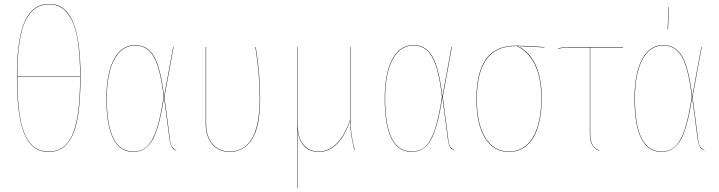

<svg xmlns="http://www.w3.org/2000/svg" viewBox="-20 -753 3607 963"><path d="M226.1 -732.9Q255.9 -732.9 279.5 -721.7Q303.2 -710.4 323 -684.1Q342.8 -657.7 356 -616.2Q369.1 -574.7 376.5 -512.9Q383.8 -451.2 383.8 -370.1Q383.8 -261.2 373.3 -186.5Q362.8 -111.8 341.3 -69.3Q319.8 -26.9 291.5 -9Q263.2 8.8 224.1 8.8Q185.1 8.8 156.7 -9.5Q128.4 -27.8 107.2 -70.3Q85.9 -112.8 75.4 -187.3Q64.9 -261.7 64.9 -370.1Q64.9 -451.7 72.3 -513.7Q79.6 -575.7 93.3 -616.9Q106.9 -658.2 127.2 -684.3Q147.5 -710.4 171.6 -721.7Q195.8 -732.9 226.1 -732.9ZM226.1 -731Q188.5 -731 160.2 -712.9Q131.8 -694.8 110.4 -654.3Q88.9 -613.8 77.9 -542.7Q66.9 -471.7 66.9 -371.1H381.8Q381.8 -471.2 371.1 -541.7Q360.4 -612.3 339.4 -653.3Q318.4 -694.3 290.8 -712.6Q263.2 -731 226.1 -731ZM224.1 6.8Q263.2 6.8 291 -10.7Q318.8 -28.3 339.8 -70.3Q360.8 -112.3 371.3 -186.5Q381.8 -260.7 381.8 -369.1H66.9Q66.9 -261.7 77.1 -187.5Q87.4 -113.3 108.4 -71.3Q129.4 -29.3 157.5 -11.2Q185.5 6.8 224.1 6.8Z M657.7 -526.9Q719.7 -526.9 753.2 -468.8Q786.6 -410.6 802.7 -268.1L848.6 -517.1H850.6L804.7 -267.1L831.5 -60.1Q835 -29.8 842 -18.3Q849.1 -6.8 863.8 0V2Q853.5 -2.9 848.1 -7.1Q842.8 -11.2 837.6 -24.2Q832.5 -37.1 829.6 -60.1L802.7 -266.1Q779.8 -113.3 745.4 -52.2Q710.9 8.8 648.9 8.8Q513.7 8.8 513.7 -258.8Q513.7 -385.7 551.8 -456.3Q589.8 -526.9 657.7 -526.9ZM657.7 -524.9Q591.3 -524.9 553.5 -455.1Q515.6 -385.3 515.6 -258.8Q515.6 6.8 648.9 6.8Q690.4 6.8 718 -19Q745.6 -44.9 765.4 -104.2Q785.2 -163.6 800.8 -267.1Q784.7 -409.2 751.7 -467Q718.8 -524.9 657.7 -524.9Z M1262.7 -517.1Q1284.7 -382.3 1284.7 -257.8Q1284.7 -118.2 1243.9 -54.7Q1203.1 8.8 1132.8 8.8Q1077.6 8.8 1044.7 -29.5Q1011.7 -67.9 1011.7 -132.8V-517.1H1013.7V-132.8Q1013.7 -68.8 1046.1 -31Q1078.6 6.8 1132.8 6.8Q1166 6.8 1192.6 -7.3Q1219.2 -21.5 1239.7 -51.8Q1260.3 -82 1271.5 -134.3Q1282.7 -186.5 1282.7 -257.8Q1282.7 -382.3 1260.7 -517.1Z M1759.3 -1H1757.3Q1737.3 -77.1 1735.4 -147Q1712.4 -75.7 1672.1 -33.4Q1631.8 8.8 1578.1 8.8Q1533.7 8.8 1505.9 -19.5Q1478 -47.9 1473.1 -103V57.1V189.9H1471.2V-517.1H1473.1V-133.8Q1473.1 -60.5 1502.2 -26.9Q1531.2 6.8 1578.1 6.8Q1631.3 6.8 1671.4 -35.9Q1711.4 -78.6 1735.4 -150.9V-517.1H1737.3V-160.2Q1737.3 -79.1 1759.3 -1Z M2053.7 -526.9Q2115.7 -526.9 2149.2 -468.8Q2182.6 -410.6 2198.7 -268.1L2244.6 -517.1H2246.6L2200.7 -267.1L2227.5 -60.1Q2231 -29.8 2238 -18.3Q2245.1 -6.8 2259.8 0V2Q2249.5 -2.9 2244.1 -7.1Q2238.8 -11.2 2233.6 -24.2Q2228.5 -37.1 2225.6 -60.1L2198.7 -266.1Q2175.8 -113.3 2141.4 -52.2Q2106.9 8.8 2044.9 8.8Q1909.7 8.8 1909.7 -258.8Q1909.7 -385.7 1947.8 -456.3Q1985.8 -526.9 2053.7 -526.9ZM2053.7 -524.9Q1987.3 -524.9 1949.5 -455.1Q1911.6 -385.3 1911.6 -258.8Q1911.6 6.8 2044.9 6.8Q2086.4 6.8 2114 -19Q2141.6 -44.9 2161.4 -104.2Q2181.2 -163.6 2196.8 -267.1Q2180.7 -409.2 2147.7 -467Q2114.7 -524.9 2053.7 -524.9Z M2710.4 -517.1V-515.1L2577.1 -522Q2633.3 -495.1 2665 -429.7Q2696.8 -364.3 2696.8 -262.2Q2696.8 -130.4 2653.3 -60.8Q2609.9 8.8 2532.7 8.8Q2456.1 8.8 2412.8 -60.5Q2369.6 -129.9 2369.6 -257.8Q2369.6 -387.2 2416.7 -455.6Q2463.9 -523.9 2567.9 -523.9Q2601.1 -523.9 2710.4 -517.1ZM2694.8 -262.2Q2694.8 -364.3 2662.6 -429.2Q2630.4 -494.1 2572.8 -522H2567.9Q2465.3 -522 2418.5 -454.1Q2371.6 -386.2 2371.6 -257.8Q2371.6 -131.3 2414.3 -62.3Q2457 6.8 2532.7 6.8Q2608.9 6.8 2651.9 -62.7Q2694.8 -132.3 2694.8 -262.2Z M3104.5 -515.1H2940.4V-86.9Q2940.4 -50.8 2949.7 -31Q2959 -11.2 2985.4 2L2984.4 3.9Q2957.5 -10.7 2948 -30.3Q2938.5 -49.8 2938.5 -86.9V-515.1H2829.6Q2797.9 -515.1 2780.8 -506.8L2779.8 -508.8Q2796.9 -517.1 2829.6 -517.1H3104.5Z M3333.5 -716.8H3335.4L3330.6 -606H3328.6ZM3306.6 -526.9Q3368.7 -526.9 3402.1 -468.8Q3435.5 -410.6 3451.7 -268.1L3497.6 -517.1H3499.5L3453.6 -267.1L3480.5 -60.1Q3483.9 -29.8 3491 -18.3Q3498 -6.8 3512.7 0V2Q3502.4 -2.9 3497.1 -7.1Q3491.7 -11.2 3486.6 -24.2Q3481.4 -37.1 3478.5 -60.1L3451.7 -266.1Q3428.7 -113.3 3394.3 -52.2Q3359.9 8.8 3297.9 8.8Q3162.6 8.8 3162.6 -258.8Q3162.6 -385.7 3200.7 -456.3Q3238.8 -526.9 3306.6 -526.9ZM3306.6 -524.9Q3240.2 -524.9 3202.4 -455.1Q3164.6 -385.3 3164.6 -258.8Q3164.6 6.8 3297.9 6.8Q3339.4 6.8 3366.9 -19Q3394.5 -44.9 3414.3 -104.2Q3434.1 -163.6 3449.7 -267.1Q3433.6 -409.2 3400.6 -467Q3367.7 -524.9 3306.6 -524.9Z"/></svg>

Font: Fira Sans Compressed Two
Style: Regular
Weight: 100
Width: 1
Designer: Carrois Corporate & Edenspiekermann AG
Foundry: Carrois Corporate GbR & Edenspiekermann AG
Version: Version 4.203;PS 004.203;hotconv 1.0.88;makeotf.lib2.5.64775